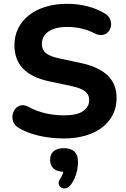

<svg xmlns="http://www.w3.org/2000/svg" viewBox="-20 -736 679 1035"><path d="M322.5 10.5Q280 10.5 236.2 4.2Q192.5 -2 153.4 -14.5Q114.2 -27 83.2 -45Q61.8 -57.2 53.2 -76.1Q44.8 -95 47.4 -114.4Q50 -133.8 61.9 -148.6Q73.8 -163.5 92.5 -167.9Q111.2 -172.2 134 -159.8Q175.8 -136.8 224.4 -125.5Q273 -114.2 322.5 -114.2Q396.2 -114.2 428.5 -137.4Q460.8 -160.5 460.8 -196.2Q460.8 -226.5 438 -244.1Q415.2 -261.8 359 -273.5L246.5 -297.2Q151 -317.5 104.4 -365.9Q57.8 -414.2 57.8 -492.8Q57.8 -543 78.4 -583.9Q99 -624.8 136.6 -654.2Q174.2 -683.8 226.4 -699.6Q278.5 -715.5 341.8 -715.5Q398.5 -715.5 452.2 -701.8Q506 -688 547.8 -661.5Q566.5 -650 573.8 -632Q581 -614 578.2 -595.9Q575.5 -577.8 563.6 -564.4Q551.8 -551 532.9 -547.6Q514 -544.2 489 -556.5Q455 -574.5 417.8 -582.6Q380.5 -590.8 340.2 -590.8Q297.8 -590.8 267.5 -579.4Q237.2 -568 221.4 -547.5Q205.5 -527 205.5 -499.2Q205.5 -469 227 -450.2Q248.5 -431.5 302 -420.5L413.8 -396.8Q512 -375.8 560.2 -329.5Q608.5 -283.2 608.5 -207.5Q608.5 -158 588.4 -117.9Q568.2 -77.8 530.8 -49Q493.2 -20.2 440.8 -4.9Q388.2 10.5 322.5 10.5ZM357.8 264.5Q347 277.2 333.2 279.4Q319.5 281.5 308.9 274.6Q298.2 267.8 296.2 255.1Q294.2 242.5 305.2 226.2Q314.8 212.8 319.6 195.8Q324.5 178.8 324.5 166.2L327.5 190.2Q289.8 190.2 269.9 173.6Q250 157 250 126Q250 95.2 269.4 79Q288.8 62.8 325 62.8Q362 62.8 381.2 81.1Q400.5 99.5 400.5 137Q400.5 159 395.9 181.6Q391.2 204.2 381.9 225.6Q372.5 247 357.8 264.5Z"/></svg>

Font: Nunito ExtraLight
Style: Regular
Weight: 200
Designer: Vernon Adams
Foundry: Vernon Adams
Version: Version 3.602;April 4, 2023;FontCreator 14.0.0.2856 64-bit